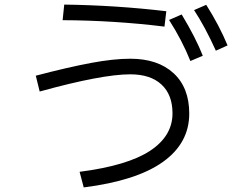

<svg xmlns="http://www.w3.org/2000/svg" viewBox="-20 -797 1040 837"><path d="M697 -681Q477 -708 253 -709L260 -777Q486 -774 705 -748ZM921 -576Q874 -680 826 -753L879 -776Q936 -686 972 -599ZM810 -531Q774 -621 717 -710L772 -734Q834 -631 864 -554ZM327 -48Q536 -75 634 -139.5Q732 -204 732 -303Q732 -384 684 -428.5Q636 -473 548 -473Q424 -473 153 -398L136 -467Q277 -504 376 -522.5Q475 -541 548 -541Q668 -541 736.5 -478Q805 -415 805 -302Q805 -173 690 -91Q575 -9 345 20Z"/></svg>

Font: PlemolJP35 Console
Style: Regular
Weight: 400
Version: v2.0.3; ttfautohint (v1.8.4.7-5d5b-dirty) -l 6 -r 45 -G 200 